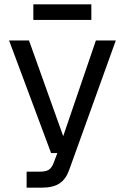

<svg xmlns="http://www.w3.org/2000/svg" viewBox="-20 -717 577 887"><path d="M103 150V76H164Q192 76 205 67.5Q218 59 226 40L245 -10H216L22 -530H114L272 -88L423 -530H515L300 67Q285 110 255.5 130Q226 150 172 150ZM134 -625V-697H402V-625Z"/></svg>

Font: Geist
Style: Regular
Weight: 400
Designer: Basement.studio, Andrés Briganti, Mateo Zaragoza
Foundry: Basement.studio, Vercel, Andrés Briganti, Guido Ferreyra, Mateo Zaragoza
Version: Version 1.401